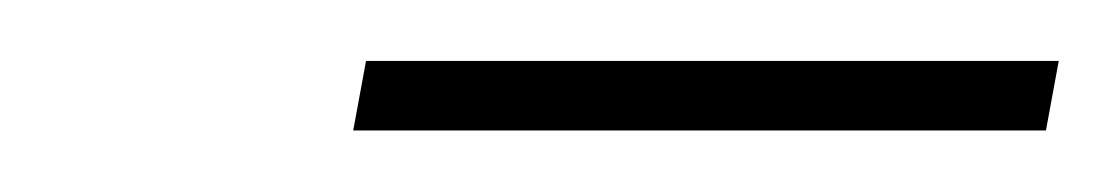

<svg xmlns="http://www.w3.org/2000/svg" viewBox="-20 -699 367 63"><path d="M327.4 -679 323.2 -656.2H95.9L100.1 -679Z"/></svg>

Font: Inter Thin  BETA
Style: Italic
Weight: 100
Italic angle: -9.39999°
Designer: Rasmus Andersson
Foundry: rsms
Version: Version 3.011;git-f93a4a705